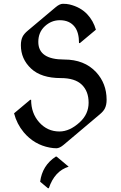

<svg xmlns="http://www.w3.org/2000/svg" viewBox="-20 -767 632 1006"><path d="M275.4 9.8Q259.3 9.8 240.7 6.3Q159.2 -8.8 104.5 -73.7Q67.9 -117.7 53.7 -173.3L138.2 -244.1H143.1Q143.1 -173.8 185.1 -126.5Q228 -78.1 291.5 -78.1Q345.2 -78.1 397.9 -126.5Q444.3 -168.9 444.3 -229Q444.3 -288.6 408.7 -323.2Q373 -357.9 298.8 -357.9Q195.8 -357.9 142.6 -408Q89.4 -458 89.4 -529.8Q89.4 -556.2 98.1 -574.2Q106 -590.3 125.5 -606.4L272 -729.5Q293 -747.1 309.6 -747.1Q330.1 -747.1 344.2 -743.7Q401.4 -730 437 -692.4Q469.2 -658.2 482.4 -611.3L398.9 -541.5H394Q394 -596.2 372.1 -625.5Q345.2 -661.1 293.5 -661.1Q249 -661.1 214.8 -629.4Q180.7 -597.7 180.7 -547.4Q180.7 -455.1 316.4 -455.1Q421.9 -455.1 483.4 -389.2Q538.6 -329.6 538.6 -244.1Q538.6 -217.8 529.8 -199.7Q522.5 -184.1 502.4 -167.5L313 -7.8Q292 9.8 275.4 9.8ZM272 53.7H276.9L339.8 106.4Q266.1 128.9 235.8 219.2H231L190.4 185.1Q201.2 100.1 272 53.7Z"/></svg>

Font: Gothica
Style: Book
Weight: 400
Designer: Wojciech Kalinowski "wmk69" (wmk69@o2.pl)
Foundry: Wojciech Kalinowski "wmk69" (wmk69@o2.pl)
Version: Version 2.1.0; 2021-05-14